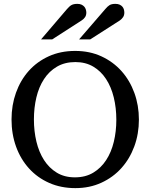

<svg xmlns="http://www.w3.org/2000/svg" viewBox="-20 -948 771 984"><path d="M576.2 -334Q576.2 -395 563 -449Q549.8 -502.9 523.4 -543.2Q497.1 -583.5 457.8 -606.7Q418.5 -629.9 366.2 -629.9Q312 -629.9 272 -606.4Q231.9 -583 205.6 -542.7Q179.2 -502.4 166.5 -449Q153.8 -395.5 153.8 -335.9Q153.8 -275.9 166.7 -221.9Q179.7 -168 205.8 -127.4Q231.9 -86.9 271.2 -63Q310.5 -39.1 363.8 -39.1Q418 -39.1 457.8 -63Q497.6 -86.9 523.9 -127.2Q550.3 -167.5 563.2 -220.9Q576.2 -274.4 576.2 -334ZM691.9 -335Q691.9 -262.2 668.5 -198.2Q645 -134.3 602.3 -86.7Q559.6 -39.1 499.5 -11.5Q439.5 16.1 366.2 16.1Q292.5 16.1 232.2 -10.5Q171.9 -37.1 128.9 -84.5Q85.9 -131.8 62.5 -196Q39.1 -260.3 39.1 -335.9Q39.1 -409.2 62 -473.1Q85 -537.1 127.4 -584.7Q169.9 -632.3 230.2 -659.7Q290.5 -687 365.2 -687Q439.5 -687 499.8 -659.2Q560.1 -631.3 602.8 -583.5Q645.5 -535.6 668.7 -471.7Q691.9 -407.7 691.9 -335ZM422.4 -883.3Q422.4 -869.6 415.8 -859.9Q409.2 -850.1 398.4 -843.3L247.6 -746.1H190.4L323.2 -901.4Q329.1 -907.7 334.2 -912.8Q339.4 -918 345.2 -921.4Q351.1 -924.8 358.6 -926.5Q366.2 -928.2 376.5 -928.2Q389.2 -928.2 397.9 -924.1Q406.7 -919.9 412.1 -913.6Q417.5 -907.2 419.9 -899.2Q422.4 -891.1 422.4 -883.3ZM617.2 -883.3Q617.2 -869.6 610.6 -859.9Q604 -850.1 594.2 -843.3L442.4 -746.1H385.3L519.5 -901.4Q529.8 -914.1 540.5 -921.1Q551.3 -928.2 571.3 -928.2Q584.5 -928.2 593.3 -924.1Q602.1 -919.9 607.4 -913.6Q612.8 -907.2 615 -899.2Q617.2 -891.1 617.2 -883.3Z"/></svg>

Font: Charis SIL Eur
Style: Regular
Weight: 400
Foundry: SIL International
Version: Version 5.000